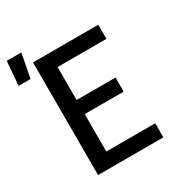

<svg xmlns="http://www.w3.org/2000/svg" viewBox="-234 -951 1023 1085"><g transform="rotate(-30 277.0 -408.5)"><path d="M91 0V-735H517V-643H198V-428H452V-336H198V-92H517V0ZM-46 -661 -33 -817H62L32 -661Z"/></g></svg>

Font: Iosevka Aile Semibold
Style: Regular
Weight: 600
Designer: Belleve Invis
Foundry: Belleve Invis
Version: Version 31.1.0; ttfautohint (v1.8.4)